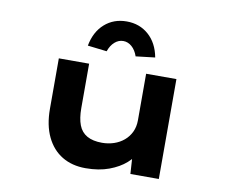

<svg xmlns="http://www.w3.org/2000/svg" viewBox="-84 -889 1188 1005"><g transform="rotate(10 509.5 -386.0)"><path d="M431 11Q359 11 306 -21Q253 -53 223.5 -114.5Q194 -176 194 -263V-531H355V-295Q355 -241 368.5 -205.5Q382 -170 413 -152.5Q444 -135 493 -135Q526 -135 556 -145Q586 -155 609 -174.5Q632 -194 645 -221.5Q658 -249 658 -284V-531H819V0H668L661 -109L691 -121Q678 -90 643.5 -59.5Q609 -29 555.5 -9Q502 11 431 11ZM434 -611 332 -623Q346 -698 394 -740.5Q442 -783 511 -783Q580 -783 628 -740.5Q676 -698 690 -623L588 -611Q577 -643 556.5 -661Q536 -679 511 -679Q486 -679 465.5 -661Q445 -643 434 -611Z"/></g></svg>

Font: Lexend Zetta
Style: Bold
Weight: 700
Designer: Bonnie Shaver-Troup, Thomas Jockin
Foundry: Lexend
Version: Version 1.007